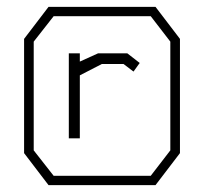

<svg xmlns="http://www.w3.org/2000/svg" viewBox="-20 -720 593 558"><path d="M50 -275V-607L121 -700H432L503 -607V-275L432 -182H121ZM418 -209 475 -283V-599L418 -673H136L78 -599V-283L136 -209ZM180 -565H212V-541L265 -565H350L386 -537L368 -512L339 -534H276L212 -501V-318H180Z"/></svg>

Font: Turret Road ExtraLight
Style: Regular
Weight: 275
Designer: Noponies
Foundry: Noponies
Version: Version 1.001; ttfautohint (v1.8)